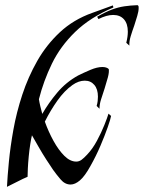

<svg xmlns="http://www.w3.org/2000/svg" viewBox="-20 -715 558 745"><path d="M482 -538 470 -549Q476 -573 476 -592Q476 -623 461 -640Q446 -657 419 -657Q394 -657 362 -641L357 -650Q390 -669 414.5 -678Q439 -687 462.5 -690.5Q486 -694 514 -695L517 -692Q518 -690 518 -684Q518 -671 512.5 -653Q507 -635 501 -616Q497 -605 493.5 -594.5Q490 -584 487 -574Q481 -554 482 -538ZM7 10Q9 -30 14.5 -87.5Q20 -145 32 -212Q44 -279 66.5 -347.5Q89 -416 124.5 -478.5Q160 -541 212.5 -590Q265 -639 338 -665L418 -694L420 -686Q329 -647 271.5 -591Q214 -535 181.5 -468Q149 -401 131 -330Q133 -317 136.5 -302.5Q140 -288 144 -273Q168 -315 202 -355.5Q236 -396 283 -422Q305 -433 331 -444Q357 -455 377 -455Q394 -455 402 -447Q404 -435 398.5 -414.5Q393 -394 386 -372L372 -329Q366 -310 366 -293L355 -304Q358 -314 359 -323Q360 -332 360 -340Q360 -369 346 -385.5Q332 -402 309 -402Q285 -402 261 -385Q230 -363 203 -325Q176 -287 154 -243Q168 -204 187.5 -168.5Q207 -133 229.5 -110.5Q252 -88 276 -88Q287 -88 296.5 -95Q306 -102 318 -115Q339 -137 356 -168.5Q373 -200 385 -230Q397 -260 401 -274L411 -265Q409 -253 398 -221.5Q387 -190 370 -150Q353 -110 331 -71Q309 -31 290 -15Q271 1 254 1Q232 1 215 -19Q198 -39 186 -56Q175 -72 159.5 -96Q144 -120 129.5 -145.5Q115 -171 104 -190Q101 -178 97.5 -156Q94 -134 91.5 -108Q89 -82 88 -60.5Q87 -39 87 -29Q70 -22 47 -10Q24 2 7 10Z"/></svg>

Font: Kings
Style: Regular
Weight: 400
Designer: Robert E. Leuschke
Foundry: Robert E. Leuschke
Version: Version 1.010; ttfautohint (v1.8.3)